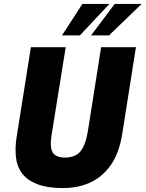

<svg xmlns="http://www.w3.org/2000/svg" viewBox="-20 -945 740 976"><path d="M302 11Q220 11 169 -9Q118 -29 92 -64Q66 -99 61 -146Q56 -193 64 -245L137 -705H314L242 -257Q232 -193 249 -168.5Q266 -144 310 -144Q364 -144 390 -177Q416 -210 427 -280L494 -705H671L601 -262Q585 -164 541.5 -103.5Q498 -43 436 -16Q374 11 302 11ZM295 -765 399 -925H536L386 -765ZM443 -765 563 -925H700L534 -765Z"/></svg>

Font: Nunito Sans 7pt Condensed Black
Style: Italic
Weight: 900
Width: 3
Italic angle: -9°
Designer: Vernon Adams
Foundry: Vernon Adams
Version: Version 3.101;gftools[0.9.27]